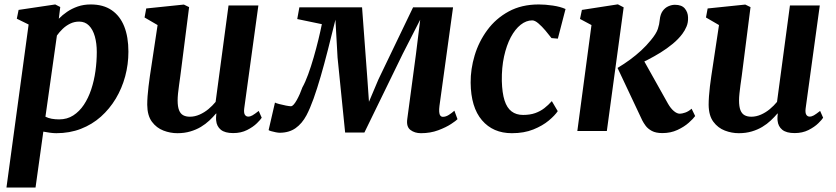

<svg xmlns="http://www.w3.org/2000/svg" viewBox="-20 -588 3752 862"><path d="M9 254 108.5 -478 55.5 -504 63.5 -543.5 228 -568 250.5 -556.5 244 -504Q260 -520.5 281.2 -535Q302.5 -549.5 329 -558.8Q355.5 -568 387.5 -568Q444 -568 481.5 -542.2Q519 -516.5 537.8 -469.2Q556.5 -422 556.5 -356Q556.5 -299 542 -245.2Q527.5 -191.5 499.8 -145.2Q472 -99 432.8 -64Q393.5 -29 343 -9.5Q292.5 10 233 10Q219 10 204 7.8Q189 5.5 174.5 3L139.5 254ZM184 -64Q197 -57.5 212.2 -54.8Q227.5 -52 245.5 -52Q281.5 -52 309 -69.8Q336.5 -87.5 356.5 -117.5Q376.5 -147.5 389.5 -186.5Q402.5 -225.5 408.5 -268.8Q414.5 -312 414.5 -354.5Q414.5 -393.5 405.8 -424.5Q397 -455.5 379.5 -473.2Q362 -491 335.5 -491Q313.5 -491 294.8 -481.8Q276 -472.5 261.2 -458.2Q246.5 -444 235.5 -428.5Z M776.5 10Q744.5 10 713.8 -1.8Q683 -13.5 662.2 -41.2Q641.5 -69 641 -117.5Q641 -135 642.5 -155.8Q644 -176.5 646.8 -199.8Q649.5 -223 653 -246.8Q656.5 -270.5 660 -293L687.5 -475.5L629 -509.5L636.5 -550L805.5 -567.5L829 -556L795 -289Q792.5 -267.5 789.5 -246.2Q786.5 -225 783.8 -205Q781 -185 779.2 -167.8Q777.5 -150.5 777.5 -137.5Q777.5 -109.5 783.8 -93.5Q790 -77.5 802.2 -70.8Q814.5 -64 832.5 -64Q854.5 -64 876 -73.5Q897.5 -83 915.8 -98.2Q934 -113.5 948 -130.5L1006 -563.5H1140L1076.5 -101.5Q1074 -82 1079.2 -73.2Q1084.5 -64.5 1094.5 -64.5Q1103.5 -64.5 1113.2 -70Q1123 -75.5 1141.5 -90L1155 -59.5Q1150.5 -51.5 1133.5 -34.8Q1116.5 -18 1089.2 -4.2Q1062 9.5 1027 9.5Q990 9.5 971.5 -5.5Q953 -20.5 950.5 -46.5Q950 -49 950 -52.5Q950 -56 950 -60.2Q950 -64.5 950.5 -69Q951 -73.5 951.5 -77.5L950 -78.5Q936.5 -62.5 919.8 -46.8Q903 -31 881.8 -18.2Q860.5 -5.5 834.2 2.2Q808 10 776.5 10Z M1870 10Q1842 10 1822.8 -4.5Q1803.5 -19 1808.5 -54L1847.5 -345L1866.5 -499.5L1788 -346L1616 7H1529.5L1495.5 -329.5L1486 -499.5Q1468.5 -428.5 1452 -363.8Q1435.5 -299 1419.5 -244Q1403.5 -189 1387.8 -145Q1372 -101 1356 -70.5Q1336 -33 1306.8 -12.5Q1277.5 8 1235.5 8Q1229 8 1217.8 5.8Q1206.5 3.5 1197 0.8Q1187.5 -2 1186 -4L1214.5 -127.5Q1218.5 -125 1233.2 -121Q1248 -117 1263.8 -114Q1279.5 -111 1286 -111Q1292 -111 1298.8 -118.8Q1305.5 -126.5 1312.5 -139Q1319.5 -151.5 1326 -166.2Q1332.5 -181 1337.5 -195.5Q1350.5 -218.5 1363.5 -254Q1376.5 -289.5 1388.2 -330.2Q1400 -371 1409.5 -410.2Q1419 -449.5 1425 -479.5L1314.5 -502.5L1324 -555H1605.5L1629.5 -231.5L1636.5 -131L1679 -231.5L1834.5 -555H2014L1953 -112.5Q1951 -97 1951.8 -86Q1952.5 -75 1956.8 -69.2Q1961 -63.5 1968.5 -63.5Q1981.5 -63.5 1995.2 -72.2Q2009 -81 2020 -91L2034 -53Q2029 -47 2006 -31.8Q1983 -16.5 1947.5 -3.2Q1912 10 1870 10Z M2278 10Q2193.5 10 2143.8 -48.2Q2094 -106.5 2093 -217Q2092.5 -277.5 2111 -339.2Q2129.5 -401 2167.8 -453Q2206 -505 2263.8 -536.5Q2321.5 -568 2399 -568Q2428 -568 2462 -563Q2496 -558 2519 -547.5L2484.5 -414.5L2456 -417Q2444.5 -432 2428.8 -450.8Q2413 -469.5 2397.2 -483Q2381.5 -496.5 2369.5 -496.5Q2342.5 -496.5 2317.5 -476.8Q2292.5 -457 2273.2 -420.8Q2254 -384.5 2243 -334.5Q2232 -284.5 2233 -224Q2234.5 -170.5 2245.2 -137Q2256 -103.5 2276.8 -87.8Q2297.5 -72 2328.5 -72Q2359.5 -72 2382.8 -80.2Q2406 -88.5 2424 -102.5Q2442 -116.5 2457.5 -134L2484 -89Q2471.5 -70 2443.8 -46.8Q2416 -23.5 2374.5 -6.8Q2333 10 2278 10Z M2572 0 2635.5 -475.5 2584 -503 2592.5 -543.5 2754 -568.5 2780 -555 2704.5 0ZM2954 9.5Q2924.5 9.5 2906.5 -0.2Q2888.5 -10 2878.8 -23.2Q2869 -36.5 2863.5 -47.5L2752.5 -283Q2782.5 -301 2809 -320.5Q2835.5 -340 2858.8 -361.5Q2882 -383 2902 -407.5Q2926.5 -437 2933.5 -458.2Q2940.5 -479.5 2942 -499Q2944.5 -524 2955.2 -538.8Q2966 -553.5 2981 -560Q2996 -566.5 3010 -566.5Q3040.5 -566.5 3054.5 -549.8Q3068.5 -533 3069 -510Q3070 -487 3062.2 -468.8Q3054.5 -450.5 3043.5 -436Q3026 -412.5 3000.2 -391.2Q2974.5 -370 2945.8 -352.2Q2917 -334.5 2889.8 -320.5Q2862.5 -306.5 2841.5 -297.5L2856 -342L2979 -122.5Q2991 -101.5 3005.2 -89.5Q3019.5 -77.5 3032 -77.5Q3041.5 -77.5 3056.2 -82.5Q3071 -87.5 3085 -100L3101 -67Q3092.5 -55 3072 -36.8Q3051.5 -18.5 3021.2 -4.5Q2991 9.5 2954 9.5Z M3297 10Q3265 10 3234.2 -1.8Q3203.5 -13.5 3182.8 -41.2Q3162 -69 3161.5 -117.5Q3161.5 -135 3163 -155.8Q3164.5 -176.5 3167.2 -199.8Q3170 -223 3173.5 -246.8Q3177 -270.5 3180.5 -293L3208 -475.5L3149.5 -509.5L3157 -550L3326 -567.5L3349.5 -556L3315.5 -289Q3313 -267.5 3310 -246.2Q3307 -225 3304.2 -205Q3301.5 -185 3299.8 -167.8Q3298 -150.5 3298 -137.5Q3298 -109.5 3304.2 -93.5Q3310.5 -77.5 3322.8 -70.8Q3335 -64 3353 -64Q3375 -64 3396.5 -73.5Q3418 -83 3436.2 -98.2Q3454.5 -113.5 3468.5 -130.5L3526.5 -563.5H3660.5L3597 -101.5Q3594.5 -82 3599.8 -73.2Q3605 -64.5 3615 -64.5Q3624 -64.5 3633.8 -70Q3643.5 -75.5 3662 -90L3675.5 -59.5Q3671 -51.5 3654 -34.8Q3637 -18 3609.8 -4.2Q3582.5 9.5 3547.5 9.5Q3510.5 9.5 3492 -5.5Q3473.5 -20.5 3471 -46.5Q3470.5 -49 3470.5 -52.5Q3470.5 -56 3470.5 -60.2Q3470.5 -64.5 3471 -69Q3471.5 -73.5 3472 -77.5L3470.5 -78.5Q3457 -62.5 3440.2 -46.8Q3423.5 -31 3402.2 -18.2Q3381 -5.5 3354.8 2.2Q3328.5 10 3297 10Z"/></svg>

Font: Merriweather
Style: Bold Italic
Weight: 700
Italic angle: -7.8°
Version: Version 2.101